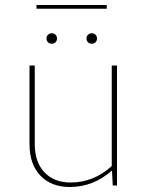

<svg xmlns="http://www.w3.org/2000/svg" viewBox="-20 -742 595 768"><path d="M126 -707V-722H407V-707ZM362 -573Q356 -567 347 -567Q338 -567 332 -573Q326 -579 326 -588Q326 -597 332 -603Q338 -609 347 -609Q356 -609 362 -603Q368 -597 368 -588Q368 -579 362 -573ZM202 -573Q196 -567 187 -567Q178 -567 172 -573Q166 -579 166 -588Q166 -597 172 -603Q178 -609 187 -609Q196 -609 202 -603Q208 -597 208 -588Q208 -579 202 -573ZM259 6Q185 6 141.5 -39.5Q98 -85 98 -166V-480H119V-166Q119 -94 157.5 -53Q196 -12 263 -12Q355 -12 427 -78V-480H448V0H431L428 -60Q353 6 259 6Z"/></svg>

Font: Cantarell Thin
Style: Regular
Weight: 100
Designer: Dave Crossland, Nikolaus Waxweiler, Florian Fecher, Jacques Le Bailly, Eben Sorkin, Alexei Vanyashin, Alexios Zavras, Em
Version: Version 0.303